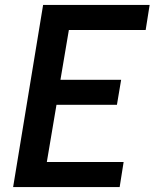

<svg xmlns="http://www.w3.org/2000/svg" viewBox="-20 -755 640 775"><path d="M33 0 154 -735H584L568 -634H258L224 -433H469L452 -332H208L169 -101H479L463 0Z"/></svg>

Font: Iosevka Curly Extended
Style: Bold Italic
Weight: 700
Width: 7
Italic angle: -9°
Monospace: yes
Designer: Belleve Invis
Foundry: Belleve Invis
Version: Version 11.1.0; ttfautohint (v1.8.3)